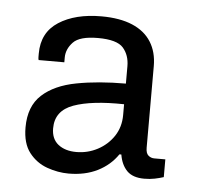

<svg xmlns="http://www.w3.org/2000/svg" viewBox="-37 -736 459 443"><g transform="rotate(5 192.5 -514.0)"><path d="M137 -330Q112.1 -330 87.1 -338.9Q62.1 -347.8 45.5 -369Q28.8 -390.3 28.8 -427.6Q28.8 -476.5 57.6 -502.9Q86.3 -529.2 136.7 -538.7Q187.1 -548.3 250.7 -548.3V-588.6Q250.7 -614.1 236.2 -630.8Q221.6 -647.5 177.5 -647.5Q135.2 -647.5 120.1 -631.5Q104.9 -615.4 104.9 -595.9V-584.9H45.4Q44.4 -587.4 44.4 -592Q44.4 -596.5 44.4 -600Q44.4 -648.8 82.5 -673.4Q120.7 -698 181.1 -698Q223.8 -698 252.9 -685.7Q281.9 -673.4 296.6 -650Q311.3 -626.7 311.3 -594.1V-405.2Q311.3 -392.2 317.2 -387.2Q323.1 -382.1 331 -382.1H356.6V-341Q347.4 -338 336.2 -335.7Q325.1 -333.4 311.8 -333.4Q285.2 -333.4 271.7 -347.1Q258.3 -360.9 254.5 -384.4H250.1Q232.7 -358.8 203.9 -344.4Q175 -330 137 -330ZM150.4 -381.1Q176.7 -381.1 199.6 -393.2Q222.6 -405.4 236.7 -426.6Q250.7 -447.9 250.7 -475.6V-500.5Q175.9 -502 134.1 -486.9Q92.4 -471.9 92.4 -430.9Q92.4 -406.4 108.4 -393.7Q124.5 -381.1 150.4 -381.1Z"/></g></svg>

Font: Archivo Variable SemiBold
Style: Regular
Weight: 600
Designer: Hector Gatti
Foundry: Omnibus-Type
Version: Version 2.001